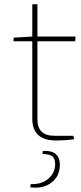

<svg xmlns="http://www.w3.org/2000/svg" viewBox="-20 -651 381 898"><path d="M155 -95Q154 -16 234 -16H323L327 0Q287 6 242 6Q131 6 131 -96V-458H43L44 -475L131 -480V-631H155V-480H333L332 -458H155ZM180 55Q261 50 260 122Q259 173 222 202Q183 233 121 225L124 210Q175 212 207 184Q237 158 238 118Q238 91 225 80Q212 70 179 69Z"/></svg>

Font: Taylor Sans Thin
Style: Regular
Weight: 100
Italic angle: -8°
Designer: Natanael Gama
Version: Version 1.001 September 8, 2015